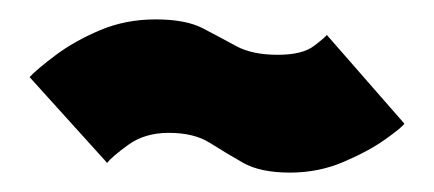

<svg xmlns="http://www.w3.org/2000/svg" viewBox="-20 -445 448 198"><path d="M279 -267Q248.5 -267 230.5 -277.2Q212.5 -287.5 196.2 -297.8Q180 -308 154 -308Q129.5 -308 112.5 -295.8Q95.5 -283.5 90.5 -277L10.5 -365.5Q18.5 -374 37.5 -388.2Q56.5 -402.5 83 -413.8Q109.5 -425 140.5 -425Q171.5 -425 189.2 -415.8Q207 -406.5 223.5 -397.5Q240 -388.5 266.5 -388.5Q292 -388.5 304 -397.8Q316 -407 317 -409L397 -317.5Q394.5 -313.5 377.2 -301.2Q360 -289 334.2 -278Q308.5 -267 279 -267Z"/></svg>

Font: Anybody ExtraBold
Style: Regular
Weight: 800
Designer: Tyler Finck
Foundry: Etcetera Type Company
Version: Version 1.010; ttfautohint (v1.8.3) -l 8 -r 50 -G 200 -x 14 